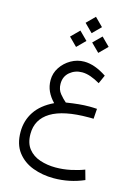

<svg xmlns="http://www.w3.org/2000/svg" viewBox="-160 -871 930 1293"><g transform="rotate(15 305.5 -225.0)"><path d="M342.3 -786.6 399.4 -729.5 342.3 -672.4 285.2 -729.5ZM419.9 -669.9 477.1 -612.8 419.9 -555.7 362.3 -612.8ZM265.1 -669.9 322.3 -612.8 265.1 -555.7 208 -612.8ZM509.3 -189.5 504.4 -119.1Q491.7 -119.6 484.9 -119.6Q478 -119.6 471.2 -119.6Q295.4 -119.6 207.8 -66.2Q120.1 -12.7 120.1 88.9Q120.1 153.3 150.9 191.9Q181.6 230.5 232.2 247.3Q282.7 264.2 341.3 264.2Q393.6 264.2 445.6 253.2Q497.6 242.2 539.1 226.1L558.1 293.9Q458 337.4 347.2 337.4Q269.5 337.4 202.1 312.3Q134.8 287.1 93.5 233.2Q52.2 179.2 52.2 92.8Q52.2 14.2 93.5 -48.3Q134.8 -110.8 220.7 -151.9Q189.9 -183.6 173.6 -218.8Q157.2 -253.9 157.2 -296.4Q157.2 -344.2 183.8 -384.8Q210.4 -425.3 253.4 -450Q296.4 -474.6 345.2 -474.6Q418 -474.6 502 -418.9L475.6 -359.4Q441.4 -379.4 409.9 -390.4Q378.4 -401.4 350.1 -401.4Q300.8 -401.4 264.6 -371.1Q228.5 -340.8 228.5 -289.6Q228.5 -249 251.5 -221.4Q274.4 -193.8 295.4 -176.3Q345.7 -184.1 382.8 -187.7Q419.9 -191.4 458.5 -191.4Q472.7 -191.4 482.4 -190.9Q492.2 -190.4 509.3 -189.5Z"/></g></svg>

Font: Vazirmatn UI NL Light
Style: Regular
Weight: 300
Designer: Saber Rastikerdar
Foundry: Saber Rastikerdar
Version: Version 33.003